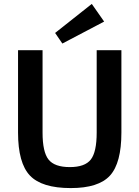

<svg xmlns="http://www.w3.org/2000/svg" viewBox="-20 -946 711 979"><path d="M511 -836 298 -724 261 -778 448 -926ZM599 -690V-270Q599 -115 541 -51Q483 13 341 13Q193 13 132.5 -51Q72 -115 72 -270V-690H197V-270Q197 -171 227.5 -132.5Q258 -94 336 -94Q413 -94 443 -132.5Q473 -171 473 -270V-690Z"/></svg>

Font: Exo 2.0 Semi Bold
Style: Regular
Weight: 600
Designer: Natanael Gama
Version: Version 1.001;PS 001.001;hotconv 1.0.70;makeotf.lib2.5.58329